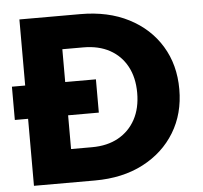

<svg xmlns="http://www.w3.org/2000/svg" viewBox="-51 -769 867 822"><g transform="rotate(-5 382.0 -357.5)"><path d="M62 0V-715H324Q443 -715 531.5 -669.5Q620 -624 669 -543.5Q718 -463 718 -358Q718 -253 669 -172.5Q620 -92 531.5 -46Q443 0 324 0ZM234 -143H324Q390 -143 437.5 -169.5Q485 -196 511 -244Q537 -292 537 -358Q537 -424 511 -472Q485 -520 437.5 -546Q390 -572 324 -572H234ZM366 -288H5V-431H366Z"/></g></svg>

Font: Wix Madefor Display ExtraBold
Style: Regular
Weight: 800
Designer: Dalton Maag Ltd
Foundry: Dalton Maag Ltd
Version: Version 3.100